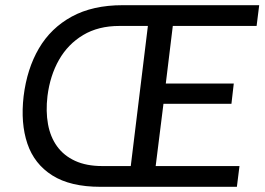

<svg xmlns="http://www.w3.org/2000/svg" viewBox="-20 -720 1021 740"><path d="M367 0Q251 0 181.5 -44Q112 -88 85.5 -166.5Q59 -245 71 -349Q84 -455 130 -533.5Q176 -612 256.5 -656Q337 -700 453 -700H979L969 -620H646L619 -398H881L872 -320H610L580 -80H903L893 0ZM374 -80H484L550 -620H440Q359 -620 300.5 -585Q242 -550 207.5 -489.5Q173 -429 163 -350Q156 -291 165 -241.5Q174 -192 200 -156Q226 -120 269.5 -100Q313 -80 374 -80Z"/></svg>

Font: Inclusive Sans
Style: Italic
Weight: 400
Italic angle: -7°
Designer: Olivia King
Foundry: Olivia King
Version: Version 2.004